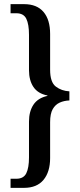

<svg xmlns="http://www.w3.org/2000/svg" viewBox="-20 -780 387 927"><path d="M31 127V83H59Q94 83 107 56.5Q120 30 120 -20V-193Q120 -242 141.5 -274.5Q163 -307 209 -317V-319Q163 -328 141.5 -360Q120 -392 120 -441V-612Q120 -663 107 -689.5Q94 -716 59 -716H31V-760H96Q158 -760 190 -722.5Q222 -685 222 -616V-443Q222 -383 249.5 -362Q277 -341 315 -339V-295Q289 -294 268 -284.5Q247 -275 234.5 -253Q222 -231 222 -190V-17Q222 50 190 88.5Q158 127 96 127Z"/></svg>

Font: Noto Serif Tamil ExtraCondensed Medium
Style: Regular
Weight: 500
Width: 2
Designer: Indian Type Foundry, Tom Grace, and the Monotype Design Team
Foundry: Monotype Imaging Inc.
Version: Version 2.004; ttfautohint (v1.8.4.7-5d5b)